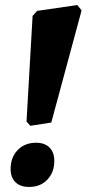

<svg xmlns="http://www.w3.org/2000/svg" viewBox="-20 -730 343 760"><path d="M127 -687 286 -710 303 -689 183 -245 100 -232 85 -249 109 -667ZM22 -61Q22 -107 50 -136Q78 -165 123 -165Q157 -165 176 -146Q195 -127 195 -93Q195 -48 167.5 -19Q140 10 95 10Q60 10 41 -9Q22 -28 22 -61Z"/></svg>

Font: Alegreya ExtraBold
Style: Italic
Weight: 800
Italic angle: -7°
Designer: Juan Pablo del Peral
Foundry: Huerta Tipografica
Version: Version 2.007; ttfautohint (v1.6)